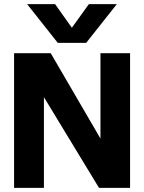

<svg xmlns="http://www.w3.org/2000/svg" viewBox="-20 -907 697 927"><path d="M396 -700H259L111 -887H246L327 -773L409 -887H544ZM465 -650H608V0H458L192 -438V0H48V-650H225L465 -238Z"/></svg>

Font: Overused Grotesk
Style: Bold
Weight: 700
Version: Version 0.003